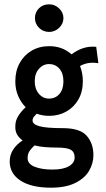

<svg xmlns="http://www.w3.org/2000/svg" viewBox="-20 -693 490 890"><path d="M208 -156Q177 -156 150 -166Q142 -158 136.5 -151Q131 -144 131 -134Q131 -117 162.5 -108Q194 -99 271 -99Q351 -99 382 -63.5Q413 -28 413 26Q413 65 392.5 99.5Q372 134 328 155.5Q284 177 216 177Q126 177 75.5 144.5Q25 112 25 55Q25 24 42 -1Q59 -26 85 -42Q69 -53 59.5 -69Q50 -85 51 -108Q51 -134 65 -156Q79 -178 99 -196Q77 -218 64 -248.5Q51 -279 51 -316Q51 -364 71 -400.5Q91 -437 126.5 -458Q162 -479 208 -479Q269 -479 312 -441Q336 -460 364.5 -469.5Q393 -479 426 -476L436 -400Q388 -408 351 -387Q364 -354 364 -316Q364 -268 343.5 -232Q323 -196 287.5 -176Q252 -156 208 -156ZM207 -236Q237 -236 255.5 -257.5Q274 -279 274 -316Q274 -353 255.5 -374.5Q237 -396 207 -396Q180 -396 160.5 -374Q141 -352 141 -316Q141 -281 160 -258.5Q179 -236 207 -236ZM108 40Q108 67 140.5 80Q173 93 223 93Q273 93 299.5 77.5Q326 62 326 37Q326 12 308.5 1.5Q291 -9 243 -9Q216 -9 189.5 -11Q163 -13 140 -19Q126 -6 117 7Q108 20 108 40ZM208 -545Q180 -545 161 -564Q142 -583 142 -609Q142 -636 160.5 -654.5Q179 -673 208 -673Q234 -673 254 -654Q274 -635 274 -609Q274 -583 254 -564Q234 -545 208 -545Z"/></svg>

Font: Inconsolata SemiCondensed Bold
Style: Regular
Weight: 700
Width: 4
Monospace: yes
Designer: Raph Levien, Cyreal, Brenton Simpson
Foundry: Raph Levien, Cyreal, Google
Version: Version 3.001; ttfautohint (v1.8.2.53-6de2)